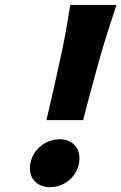

<svg xmlns="http://www.w3.org/2000/svg" viewBox="-20 -755 498 787"><path d="M193.4 -362.3Q219.7 -477.1 235.6 -553.2Q251.5 -629.4 268.1 -734.9H457.5Q418.5 -619.1 394.3 -534.9Q370.1 -450.7 339.8 -335.9L320.8 -262.7H170.4Q177.7 -296.9 193.4 -362.3ZM224.1 -184.1Q261.2 -184.1 283.4 -162.4Q305.7 -140.6 305.7 -106.4Q305.7 -75.2 289.8 -47.9Q273.9 -20.5 246.1 -4.2Q218.3 12.2 184.6 12.2Q147.9 12.2 125.2 -9.3Q102.5 -30.8 102.5 -64.9Q102.5 -96.2 118.9 -123.8Q135.3 -151.4 163.1 -167.7Q190.9 -184.1 224.1 -184.1Z"/></svg>

Font: Lesson One Extra
Style: Italic
Weight: 800
Italic angle: -14°
Designer: But Ko, Victor Gaultney, Annie Olsen, Julie Remington, Don Collingsworth, Eric Hays, Becca Hirsbrunner
Version: Version 1.100